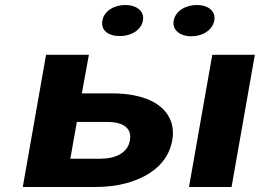

<svg xmlns="http://www.w3.org/2000/svg" viewBox="-20 -747 1038 767"><path d="M307 -374 335 -528H164L71 0H361C404 0 444 -5 480 -14C572 -38 651 -91 668 -186C673 -214 671 -239 663 -262C637 -334 552 -374 427 -374ZM499 -186C490 -136 442 -113 381 -113H261L287 -260H407C470 -260 508 -237 499 -186ZM905 0 998 -528H828L735 0ZM459 -603C505 -603 544 -627 551 -665C558 -702 526 -727 481 -727C435 -727 396 -703 389 -665C382 -626 412 -603 459 -603ZM745 -602C790 -602 829 -627 836 -665C843 -702 812 -727 767 -727C721 -727 681 -703 674 -665C667 -627 699 -602 745 -602Z"/></svg>

Font: Asimov
Style: XWidIt
Weight: 500
Designer: Google
Version: Version 2.000980; 2014